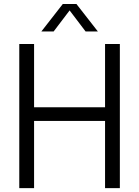

<svg xmlns="http://www.w3.org/2000/svg" viewBox="-20 -966 714 986"><path d="M79 0V-740H155V-415H519.5V-740H595.5V0H519.5V-345H155V0ZM192.5 -804.5 302.5 -945.5H372.5L482.5 -804.5H419.5L337.5 -912.5L255.5 -804.5Z"/></svg>

Font: Encode Sans Semi Condensed
Style: Regular
Weight: 400
Width: 4
Designer: Multiple Designers
Foundry: Impallari Type
Version: Version 3.000; ttfautohint (v1.8.3) -l 8 -r 50 -G 200 -x 14 